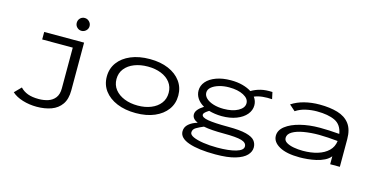

<svg xmlns="http://www.w3.org/2000/svg" viewBox="-81 -1059 3163 1632"><g transform="rotate(15 1500.0 -243.5)"><path d="M297 174Q232 174 173 156Q114 138 78 105L134 48Q161 77 200 91.5Q239 106 296 106Q341 106 379 93.5Q417 81 440.5 50.5Q464 20 464 -33V-391H195V-457H546V-37Q546 40 513.5 86.5Q481 133 424.5 153.5Q368 174 297 174ZM498 -548Q475 -548 458.5 -564.5Q442 -581 442 -604Q442 -628 458 -644.5Q474 -661 498 -661Q521 -661 538 -644Q555 -627 555 -604Q555 -581 538 -564.5Q521 -548 498 -548Z M1124 8Q1029 8 957.5 -22Q886 -52 846.5 -105Q807 -158 807 -229Q807 -300 846.5 -353.5Q886 -407 957.5 -437Q1029 -467 1124 -467Q1218 -467 1288 -437Q1358 -407 1397 -353.5Q1436 -300 1436 -229Q1436 -158 1397 -105Q1358 -52 1288 -22Q1218 8 1124 8ZM1124 -58Q1189 -58 1240.5 -79Q1292 -100 1321.5 -138.5Q1351 -177 1351 -230Q1351 -283 1321.5 -321.5Q1292 -360 1240.5 -380.5Q1189 -401 1124 -401Q1058 -401 1005.5 -380.5Q953 -360 922.5 -321.5Q892 -283 892 -230Q892 -177 922.5 -138.5Q953 -100 1005.5 -79Q1058 -58 1124 -58Z M1836 -156Q1774 -157 1723 -172Q1704 -160 1691.5 -149Q1679 -138 1679 -127Q1679 -103 1735.5 -93Q1792 -83 1913 -83Q2018 -83 2073.5 -68.5Q2129 -54 2149.5 -28.5Q2170 -3 2170 31Q2170 68 2140 100Q2110 132 2043.5 152Q1977 172 1868 172Q1720 172 1634.5 142.5Q1549 113 1549 54Q1549 16 1579 -10Q1609 -36 1655 -49Q1605 -71 1605 -110Q1605 -132 1622.5 -153Q1640 -174 1672 -194Q1633 -216 1612 -247.5Q1591 -279 1591 -316Q1591 -360 1621 -395Q1651 -430 1706.5 -450.5Q1762 -471 1836 -471Q1893 -471 1939 -458.5Q1985 -446 2017 -425Q2056 -448 2099.5 -458.5Q2143 -469 2201 -466L2214 -406Q2171 -409 2131.5 -405Q2092 -401 2058 -387Q2082 -355 2082 -316Q2082 -272 2051.5 -235.5Q2021 -199 1965.5 -177.5Q1910 -156 1836 -156ZM1836 -220Q1914 -220 1963.5 -247.5Q2013 -275 2013 -316Q2013 -357 1963.5 -383Q1914 -409 1836 -409Q1789 -409 1748.5 -397Q1708 -385 1683.5 -364.5Q1659 -344 1659 -316Q1659 -289 1682 -267Q1705 -245 1745.5 -232.5Q1786 -220 1836 -220ZM1624 44Q1624 65 1657 80Q1690 95 1746 103.5Q1802 112 1869 112Q1971 112 2033 94Q2095 76 2095 42Q2095 9 2049.5 -4.5Q2004 -18 1890 -18Q1838 -18 1794 -21Q1750 -24 1715 -31Q1679 -16 1651.5 0Q1624 16 1624 44Z M2568 11Q2451 11 2388 -24.5Q2325 -60 2325 -115Q2325 -164 2372 -200.5Q2419 -237 2497.5 -257Q2576 -277 2670 -277Q2705 -277 2751 -275Q2797 -273 2842 -269Q2829 -348 2769 -376.5Q2709 -405 2610 -405Q2561 -405 2512.5 -394Q2464 -383 2425 -357L2373 -403Q2421 -435 2484 -451Q2547 -467 2618 -467Q2708 -467 2776 -447Q2844 -427 2881.5 -378Q2919 -329 2919 -243V0H2834V-70Q2814 -45 2781.5 -29Q2749 -13 2711 -4.5Q2673 4 2635.5 7.5Q2598 11 2568 11ZM2410 -119Q2410 -94 2435 -79Q2460 -64 2498.5 -57Q2537 -50 2579 -50Q2651 -50 2708.5 -67.5Q2766 -85 2802 -120Q2838 -155 2844 -207Q2805 -211 2759 -214Q2713 -217 2679 -217Q2607 -217 2545.5 -206.5Q2484 -196 2447 -174Q2410 -152 2410 -119Z"/></g></svg>

Font: Inconsolata ExtraExpanded Thin
Style: Regular
Weight: 100
Width: 8
Monospace: yes
Designer: Raph Levien, Cyreal, Brenton Simpson
Foundry: Raph Levien, Cyreal, Google
Version: Version 3.100; ttfautohint (v1.8.4.7-5d5b)